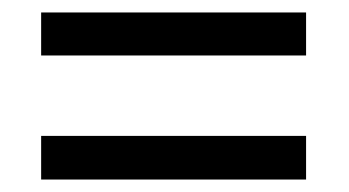

<svg xmlns="http://www.w3.org/2000/svg" viewBox="-20 -479 560 308"><path d="M46 -390V-459H471V-390ZM46 -191V-261H471V-191Z"/></svg>

Font: Noto Sans Telugu SemiCondensed
Style: Regular
Weight: 400
Width: 4
Designer: Jelle Bosma - Monotype Design Team
Foundry: Monotype Imaging Inc.
Version: Version 2.005; ttfautohint (v1.8.4.7-5d5b)